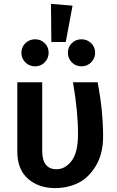

<svg xmlns="http://www.w3.org/2000/svg" viewBox="-20 -952 604 987"><path d="M242 -932 353 -923 318 -736H244ZM161 -750Q190 -750 210 -730Q230 -710 230 -681Q230 -652 210 -631.5Q190 -611 161 -611Q130 -611 110 -631.5Q90 -652 90 -681Q90 -710 110.5 -730Q131 -750 161 -750ZM399 -750Q428 -750 448.5 -730Q469 -710 469 -681Q469 -652 448.5 -631.5Q428 -611 399 -611Q369 -611 349 -631.5Q329 -652 329 -681Q329 -710 349 -730Q369 -750 399 -750ZM482 -529Q510 -382 510 -251Q510 -161 472.5 -99Q435 -37 381 -11Q327 15 263 15Q179 15 124 -33Q69 -81 69 -173V-529H197V-177Q197 -82 271 -82Q315 -82 348 -125Q381 -168 381 -262Q381 -382 355 -529Z"/></svg>

Font: FiraGO Medium
Style: Regular
Weight: 500
Designer: bBox Type
Foundry: bBox Type GmbH
Version: Version 1.001;PS 001.001;hotconv 1.0.88;makeotf.lib2.5.64775